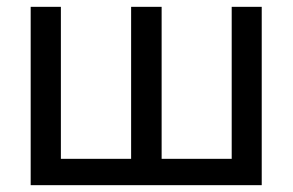

<svg xmlns="http://www.w3.org/2000/svg" viewBox="-20 -542 857 562"><path d="M69.8 0V-522H158.2V-77.1H363.8V-522H453.1V-77.1H658.2V-522H746.1V0Z"/></svg>

Font: Rawline Medium
Style: Regular
Weight: 500
Designer: Matt McInerney, Pablo Impallari, Rodrigo Fuenzalida
Foundry: Matt McInerney, Pablo Impallari, Rodrigo Fuenzalida
Version: Version 4.020;PS 004.020;hotconv 1.0.88;makeotf.lib2.5.64775